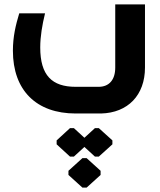

<svg xmlns="http://www.w3.org/2000/svg" viewBox="-20 -519 733 878"><path d="M507 -499V-210C507 -154 479 -122 431 -122H326C218 -122 164 -174 164 -302C164 -352 173 -405 186 -458H68C52 -405 39 -352 39 -287C39 -106 146 0 326 0H442C565 -3 643 -84 643 -210V-499ZM414 67 366 111 318 67H300L239 123V141L300 197H318L366 153L414 197H432L494 141V123L432 67ZM357 204 293 262V281L357 339H376L440 281V262L376 204Z"/></svg>

Font: Hejaz SemiBold
Style: Regular
Weight: 600
Designer: Bandar Raffah (Arabic) and Santiago Orozco (Latin)
Foundry: Caramella and Typemade
Version: Version 1.010;hotconv 1.0.109;makeotfexe 2.5.65596